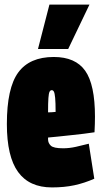

<svg xmlns="http://www.w3.org/2000/svg" viewBox="-20 -809 446 839"><path d="M207 10Q108 10 59 -57.5Q10 -125 10 -267Q10 -424 59.5 -492Q109 -560 215 -560Q310 -560 352.5 -499.5Q395 -439 395 -299Q395 -288 394.5 -267.5Q394 -247 393 -231Q374 -228 346 -224.5Q318 -221 288 -218Q258 -215 231.5 -212Q205 -209 190 -208V-200Q190 -184 202 -172.5Q214 -161 256 -161Q283 -161 312 -167.5Q341 -174 368 -181L392 -28Q349 -9 305 0.5Q261 10 207 10ZM190 -318Q195 -318 205 -318.5Q215 -319 223 -320Q223 -361 221 -381.5Q219 -402 215.5 -408.5Q212 -415 206 -415Q200 -415 196.5 -408Q193 -401 191.5 -380.5Q190 -360 190 -318ZM146 -595 196 -789H371L278 -595Z"/></svg>

Font: Georama ExtraCondensed Black
Style: Regular
Weight: 900
Width: 2
Designer: Jean-Baptiste Levee
Foundry: Production Type
Version: Version 1.000